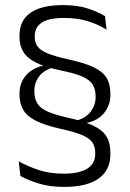

<svg xmlns="http://www.w3.org/2000/svg" viewBox="-20 -669 511 754"><path d="M277 -194.5Q316.5 -204.5 336 -230.5Q355.5 -256.5 355.5 -287V-290Q355.5 -318.5 343.8 -337.2Q332 -356 302.5 -368.8Q273 -381.5 218 -392.5Q157 -405.5 121.8 -423Q86.5 -440.5 71.5 -465.5Q56.5 -490.5 56.5 -524V-529Q56.5 -588 99.2 -618.5Q142 -649 227 -649Q284 -649 325.2 -635.5Q366.5 -622 392.5 -605.5L398.5 -552.5Q366.5 -572.5 325.8 -585.5Q285 -598.5 232 -598.5Q171.5 -598.5 144 -580.2Q116.5 -562 116.5 -527.5V-523.5Q116.5 -501.5 128 -486Q139.5 -470.5 168 -459Q196.5 -447.5 247.5 -436Q310 -422.5 346.2 -405.8Q382.5 -389 398 -364Q413.5 -339 413.5 -300V-296.5Q413.5 -256 389.2 -225.8Q365 -195.5 321 -186.5L321.5 -173.5ZM192 -405Q154 -395 134.5 -370Q115 -345 115 -314V-310.5Q115 -282 126.5 -263Q138 -244 167 -231Q196 -218 247.5 -206.5Q310 -193 346.5 -175.5Q383 -158 398.2 -132.8Q413.5 -107.5 413.5 -69V-63.5Q413.5 -0.5 367.2 32.2Q321 65 232.5 65Q174 65 130.8 51.2Q87.5 37.5 60 22L53.5 -35.5Q89.5 -15.5 132.5 -1.2Q175.5 13 230 13Q290.5 13 322.2 -6.5Q354 -26 354 -64.5V-69Q354 -93.5 342.5 -110Q331 -126.5 301.8 -138.8Q272.5 -151 218.5 -163Q158 -176.5 122.5 -194Q87 -211.5 71.8 -236.8Q56.5 -262 56.5 -297.5V-301.5Q56.5 -342 80.5 -371.2Q104.5 -400.5 149 -411L148.5 -422.5Z"/></svg>

Font: Anek Gujarati Light
Style: Regular
Weight: 300
Designer: Mrunmayee Ghaisas (Gujarati), Yesha Goshar (Latin)
Foundry: Ek Type
Version: Version 1.003